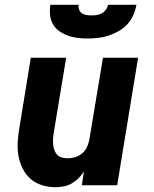

<svg xmlns="http://www.w3.org/2000/svg" viewBox="-20 -770 640 798"><path d="M210 8Q181 8 154 -0.5Q127 -9 107 -26.5Q87 -44 74.5 -69Q62 -94 57 -121Q52 -148 53.5 -177Q55 -206 60 -235L108 -530H255L203 -216Q201 -204 200.5 -192Q200 -180 201 -168.5Q202 -157 206 -146Q210 -135 217.5 -127Q225 -119 236.5 -115.5Q248 -112 260 -112Q276 -112 291.5 -116.5Q307 -121 320 -131.5Q333 -142 340.5 -157Q348 -172 351 -188L408 -530H554L467 0H320L329 -57Q319 -42 306 -29Q293 -16 277 -7Q261 2 244 5Q227 8 210 8ZM345 -610Q324 -610 302.5 -612.5Q281 -615 262 -622Q243 -629 226.5 -640.5Q210 -652 200 -669.5Q190 -687 188 -708Q186 -729 189 -750H307Q305 -739 309 -729.5Q313 -720 321 -714.5Q329 -709 339.5 -707.5Q350 -706 361 -706Q371 -706 382 -707.5Q393 -709 403 -714.5Q413 -720 420 -729.5Q427 -739 429 -750H547Q543 -728 534 -707Q525 -686 509 -669Q493 -652 473 -640.5Q453 -629 431.5 -622Q410 -615 388 -612.5Q366 -610 345 -610Z"/></svg>

Font: Iosevka Curly HvExObl
Style: Regular
Weight: 900
Width: 7
Italic angle: -9°
Monospace: yes
Designer: Belleve Invis
Foundry: Belleve Invis
Version: Version 11.1.0; ttfautohint (v1.8.3)